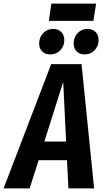

<svg xmlns="http://www.w3.org/2000/svg" viewBox="-63 -1049 576 1069"><path d="M310 -157H152L102 0H-43L222 -692H391L461 0H318ZM305 -261 289 -593 184 -261ZM155 -807Q155 -842 178 -865Q201 -888 232 -888Q261 -888 278 -871Q295 -854 295 -826Q295 -792 272.5 -769Q250 -746 217 -746Q188 -746 171.5 -763Q155 -780 155 -807ZM347 -807Q347 -842 369.5 -865Q392 -888 424 -888Q452 -888 469 -871Q486 -854 486 -826Q486 -792 463.5 -769Q441 -746 409 -746Q380 -746 363.5 -763Q347 -780 347 -807ZM209 -933 223 -1029H472L457 -933Z"/></svg>

Font: Fira Sans Compressed SemiBold
Style: Italic
Weight: 600
Width: 1
Italic angle: -8°
Designer: bBox Type GmbH & Carrois Corporate GbR & Edenspiekermann AG
Foundry: bBox Type GmbH & Carrois Corporate GbR & Edenspiekermann AG
Version: Version 4.301